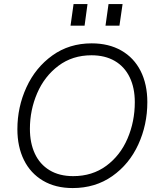

<svg xmlns="http://www.w3.org/2000/svg" viewBox="-20 -921 788 950"><path d="M66 -281.5Q66 -391.5 110.8 -489Q155.5 -586.5 239 -646.5Q322.5 -706.5 433.5 -706.5Q518 -706.5 580.2 -671Q642.5 -635.5 675.8 -569.8Q709 -504 709 -415.5Q709 -303.5 664.2 -206Q619.5 -108.5 535.5 -49.5Q451.5 9.5 339.5 9.5Q254.5 9.5 192.8 -27Q131 -63.5 98.5 -129.2Q66 -195 66 -281.5ZM342 -49.5Q436.5 -49.5 505.8 -100.5Q575 -151.5 611 -235.5Q647 -319.5 647 -415.5Q647 -486.5 621.5 -539Q596 -591.5 547.8 -619.5Q499.5 -647.5 432.5 -647.5Q338.5 -647.5 269.2 -595.5Q200 -543.5 164 -460Q128 -376.5 128 -283.5Q128 -213.5 152.5 -160.8Q177 -108 225.2 -78.8Q273.5 -49.5 342 -49.5ZM517 -901H586.5L571 -794H502ZM344 -901H413L398.5 -794H329Z"/></svg>

Font: HK Grotesk Light
Style: Italic
Weight: 300
Italic angle: -16°
Designer: Alfredo Marco Pradil
Foundry: Hanken Design Co.
Version: Version 3.001